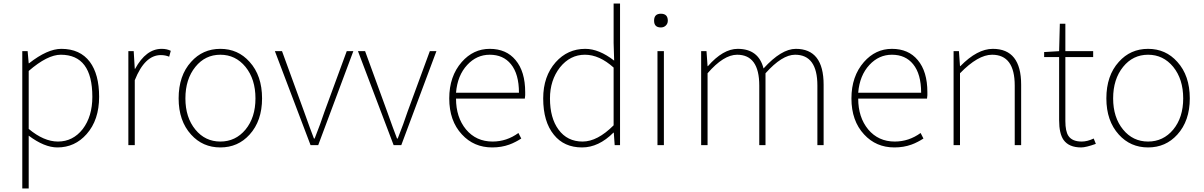

<svg xmlns="http://www.w3.org/2000/svg" viewBox="-20 -814 6753 1077"><path d="M141 -91Q226 -20 305 -20Q389 -20 444 -90Q498 -161 498 -271Q498 -507 321 -507Q246 -507 141 -416ZM105 -527H135L141 -459H143Q246 -540 324 -540Q429 -540 484 -467Q536 -397 536 -271Q536 -141 466 -62Q400 13 302 13Q229 13 141 -53V243H105Z M700 -527H730L736 -428H738Q799 -540 887 -540Q916 -540 938 -529L929 -496Q907 -505 882 -505Q792 -505 736 -364V0H700Z M1052 -59Q982 -136 982 -262Q982 -390 1052 -467Q1117 -540 1216 -540Q1315 -540 1380 -467Q1450 -390 1450 -262Q1450 -136 1380 -59Q1315 13 1216 13Q1117 13 1052 -59ZM1357 -87Q1413 -155 1413 -262Q1413 -370 1357 -439Q1301 -507 1216 -507Q1131 -507 1076 -439Q1020 -370 1020 -262Q1020 -155 1076 -87Q1131 -20 1216 -20Q1301 -20 1357 -87Z M1522 -527H1562L1686 -187Q1720 -91 1741 -37H1745Q1779 -123 1800 -187L1925 -527H1962L1765 0H1722Z M1988 -527H2028L2152 -187Q2186 -91 2207 -37H2211Q2245 -123 2266 -187L2391 -527H2428L2231 0H2188Z M2571 -60Q2500 -136 2500 -262Q2500 -386 2570 -466Q2635 -540 2727 -540Q2820 -540 2872 -477Q2926 -413 2926 -297V-280Q2925 -270 2924 -261H2538Q2538 -156 2594 -88Q2651 -20 2743 -20Q2822 -20 2888 -68L2904 -37Q2885 -25 2873 -19Q2854 -9 2837 -3Q2793 13 2741 13Q2638 13 2571 -60ZM2891 -294Q2891 -399 2846 -454Q2803 -507 2727 -507Q2654 -507 2601 -450Q2546 -391 2538 -294Z M3087 -58Q3027 -131 3027 -262Q3027 -386 3097 -465Q3164 -540 3263 -540Q3340 -540 3425 -474L3422 -573V-794H3458V0H3428L3423 -70H3421Q3338 13 3245 13Q3144 13 3087 -58ZM3422 -111V-435Q3342 -507 3261 -507Q3178 -507 3121 -436Q3065 -364 3065 -262Q3065 -152 3113 -87Q3162 -20 3248 -20Q3331 -20 3422 -111Z M3668 -527H3704V0H3668ZM3649 -698Q3649 -737 3687 -737Q3726 -737 3726 -698Q3726 -681 3714 -670Q3703 -660 3687 -660Q3649 -660 3649 -698Z M3913 -527H3943L3949 -443H3951Q4036 -540 4118 -540Q4235 -540 4263 -430Q4363 -540 4444 -540Q4600 -540 4600 -339V0H4565V-334Q4565 -507 4440 -507Q4367 -507 4274 -403V0H4239V-334Q4239 -507 4115 -507Q4039 -507 3949 -403V0H3913Z M4827 -60Q4756 -136 4756 -262Q4756 -386 4826 -466Q4891 -540 4983 -540Q5076 -540 5128 -477Q5182 -413 5182 -297V-280Q5181 -270 5180 -261H4794Q4794 -156 4850 -88Q4907 -20 4999 -20Q5078 -20 5144 -68L5160 -37Q5141 -25 5129 -19Q5110 -9 5093 -3Q5049 13 4997 13Q4894 13 4827 -60ZM5147 -294Q5147 -399 5102 -454Q5059 -507 4983 -507Q4910 -507 4857 -450Q4802 -391 4794 -294Z M5329 -527H5359L5365 -443H5367Q5462 -540 5549 -540Q5708 -540 5708 -339V0H5672V-334Q5672 -507 5545 -507Q5466 -507 5365 -403V0H5329Z M5946 -29Q5921 -65 5921 -140V-494H5837V-522L5921 -527L5925 -681H5956V-527H6112V-494H5956V-135Q5956 -78 5973 -52Q5994 -20 6048 -20Q6079 -20 6115 -37L6127 -7Q6071 13 6045 13Q5976 13 5946 -29Z M6256 -59Q6186 -136 6186 -262Q6186 -390 6256 -467Q6321 -540 6420 -540Q6519 -540 6584 -467Q6654 -390 6654 -262Q6654 -136 6584 -59Q6519 13 6420 13Q6321 13 6256 -59ZM6561 -87Q6617 -155 6617 -262Q6617 -370 6561 -439Q6505 -507 6420 -507Q6335 -507 6280 -439Q6224 -370 6224 -262Q6224 -155 6280 -87Q6335 -20 6420 -20Q6505 -20 6561 -87Z"/></svg>

Font: Noto Sans CJK TC Thin
Style: Regular
Weight: 250
Designer: Ryoko NISHIZUKA ???? (kana & ideographs); Paul D. Hunt (Latin, Greek & Cyrillic); Wenlong ZHANG ??? (bopomofo); Sandoll 
Foundry: Adobe Systems Incorporated
Version: Version 1.004 January 19, 2016